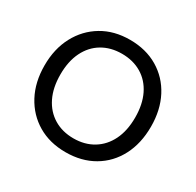

<svg xmlns="http://www.w3.org/2000/svg" viewBox="-156 -886 1092 1072"><g transform="rotate(30 390.0 -350.0)"><path d="M390 12Q288 12 211 -33.5Q134 -79 90.5 -160.5Q47 -242 47 -350Q47 -457 90.5 -538.5Q134 -620 211 -666Q288 -712 390 -712Q493 -712 570.5 -666Q648 -620 690.5 -538.5Q733 -457 733 -350Q733 -242 690.5 -160.5Q648 -79 570.5 -33.5Q493 12 390 12ZM390 -77Q462 -77 516.5 -110Q571 -143 601 -204Q631 -265 631 -350Q631 -435 601 -496Q571 -557 516.5 -589.5Q462 -622 390 -622Q318 -622 263.5 -589.5Q209 -557 179 -496Q149 -435 149 -350Q149 -265 179 -204Q209 -143 263.5 -110Q318 -77 390 -77Z"/></g></svg>

Font: DM Sans 17pt Medium
Style: Regular
Weight: 500
Version: Version 4.004;gftools[0.9.30]